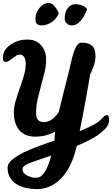

<svg xmlns="http://www.w3.org/2000/svg" viewBox="-20 -1021 767 1315"><path d="M227 -245Q227 -185 280 -185Q338 -185 383 -255Q395 -308 428.5 -439Q462 -570 468 -600Q481 -659 497.5 -694Q514 -729 539 -729Q585 -729 609.5 -708.5Q634 -688 634 -634.5Q634 -581 598 -514Q592 -478 585 -439Q578 -400 567 -337Q556 -274 526 -123Q644 -171 670.5 -202Q697 -233 712 -233Q727 -233 727 -202Q727 -171 708.5 -148Q690 -125 650.5 -96Q611 -67 506 -22Q454 200 316 258Q278 274 236 274Q146 274 93 240Q32 202 32 127Q32 60 232 -15Q332 -52 353 -58Q353 -82 358 -120Q296 -85 222.5 -85Q149 -85 112 -129.5Q75 -174 75 -252Q75 -289 87.5 -331Q100 -373 115.5 -416.5Q131 -460 143.5 -502Q156 -544 156 -580Q156 -647 115 -647Q101 -647 89.5 -639Q78 -631 66.5 -622Q55 -613 43 -605Q31 -597 15.5 -597Q0 -597 0 -624Q0 -679 51 -714Q100 -750 168 -750Q236 -750 270 -700Q296 -663 296 -616Q296 -569 285 -525.5Q274 -482 261.5 -436Q249 -390 238 -342.5Q227 -295 227 -245ZM312 -1001Q351 -1001 383 -930Q367 -892 334 -869.5Q301 -847 262 -847Q223 -847 222.5 -889.5Q222 -932 250 -966Q278 -1000 312 -1001ZM263 184Q303 151 331 44Q278 63 241 75Q204 87 180 97Q156 107 145 116.5Q134 126 134 139Q134 164 164 180Q194 196 221 196.5Q248 197 263 184ZM577 -959Q534 -847 473 -847Q450 -847 436.5 -861.5Q423 -876 423 -894Q423 -939 444 -965.5Q465 -992 494 -992Q550 -992 577 -959Z"/></svg>

Font: Leckerli One
Style: Regular
Weight: 400
Version: Version 1.001